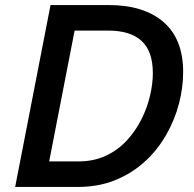

<svg xmlns="http://www.w3.org/2000/svg" viewBox="-20 -740 769 760"><path d="M258 -720H410Q550 -720 627.5 -652.5Q705 -585 705 -455Q705 -394 688.5 -330Q672 -266 638 -206.5Q604 -147 554 -101Q504 -55 437.5 -27.5Q371 0 288 0H118L137 -101H289Q351 -101 399 -123.5Q447 -146 482 -184Q517 -222 540 -268Q563 -314 574 -361.5Q585 -409 585 -450Q585 -537 540.5 -578Q496 -619 407 -619H239ZM40 0 180 -720H295L155 0Z"/></svg>

Font: Kufam Medium
Style: Italic
Weight: 500
Italic angle: -11°
Designer: Artur Schmal
Foundry: Original Type
Version: Version 1.301; ttfautohint (v1.8.3)